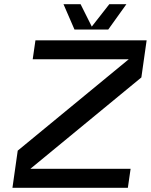

<svg xmlns="http://www.w3.org/2000/svg" viewBox="-20 -890 715 910"><path d="M124 -90H599L586 0H39L64 -176L590 -609H135L148 -699H675L650 -523ZM579 -870 493 -750H333L281 -870H362L415 -764L498 -870Z"/></svg>

Font: Fivo Sans Modern Med
Style: Italic
Weight: 450
Designer: Alexander Slobzheninov
Foundry: Alexander Slobzheninov
Version: 1.0